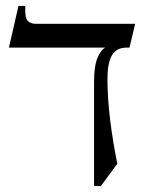

<svg xmlns="http://www.w3.org/2000/svg" viewBox="-20 -605 499 645"><path d="M100 -525H434L415 -445H405Q371 -445 356 -419Q341 -393 341 -340Q341 -276 350 -202.5Q359 -129 374 -55L319 20H296V-330Q296 -381 306.5 -408Q317 -435 333 -445H10L42 -585H65Q63 -545 73 -535Q83 -525 100 -525Z"/></svg>

Font: Bona Nova
Style: Regular
Weight: 400
Designer: Mateusz Machalski
Foundry: Capitalics
Version: Version 4.001; ttfautohint (v1.8.3)